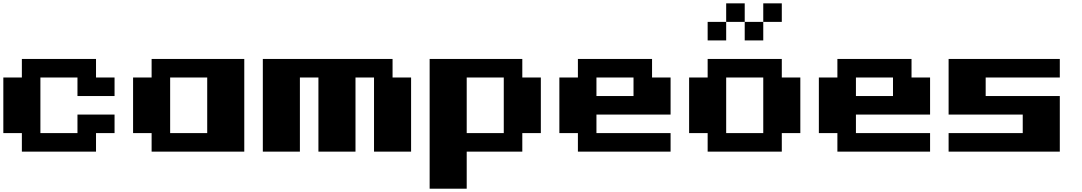

<svg xmlns="http://www.w3.org/2000/svg" viewBox="-20 -909 6484 1151"><path d="M111.1 -111.1H0V-444.4H111.1V-555.6H555.6V-444.4H666.7V-333.3H444.4V-444.4H222.2V-111.1H444.4V-222.2H666.7V-111.1H555.6V0H111.1Z M1000 -111.1H1222.2V-444.4H1000ZM888.9 -111.1H777.8V-444.4H888.9V-555.6H1444.4V0H888.9Z M1888.9 0V-444.4H1777.8V0H1555.6V-555.6H2333.3V-444.4H2444.4V0H2222.2V-444.4H2111.1V0Z M3111.1 -444.4H3222.2V-111.1H3111.1V0H2777.8V222.2H2555.6V-555.6H3111.1ZM3000 -111.1V-444.4H2777.8V-111.1Z M3888.9 -555.6V-444.4H4000V-222.2H3555.6V-111.1H4000V0H3444.4V-111.1H3333.3V-444.4H3444.4V-555.6ZM3777.8 -444.4H3555.6V-333.3H3777.8Z M4222.2 -111.1H4111.1V-444.4H4222.2V-555.6H4666.7V-444.4H4777.8V-111.1H4666.7V0H4222.2ZM4555.6 -444.4H4333.3V-111.1H4555.6ZM4333.3 -666.7H4222.2V-777.8H4333.3ZM4444.4 -777.8H4333.3V-888.9H4444.4ZM4555.6 -666.7H4444.4V-777.8H4555.6ZM4666.7 -777.8H4555.6V-888.9H4666.7Z M5444.4 -555.6V-444.4H5555.6V-222.2H5111.1V-111.1H5555.6V0H5000V-111.1H4888.9V-444.4H5000V-555.6ZM5333.3 -444.4H5111.1V-333.3H5333.3Z M6333.3 0H5666.7V-111.1H6111.1V-222.2H5666.7V-555.6H6333.3V-444.4H5888.9V-333.3H6333.3Z"/></svg>

Font: Pixeloid Sans
Style: Bold
Weight: 700
Monospace: yes
Designer: GGBot
Version: 0.3